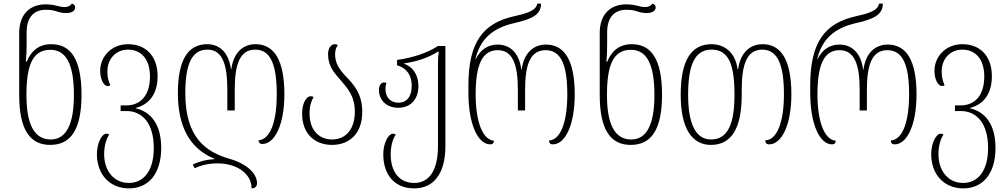

<svg xmlns="http://www.w3.org/2000/svg" viewBox="-20 -790 5563 1060"><path d="M257 10C368 10 430 -70 430 -267C430 -467 368 -546 263 -546C193 -546 152 -508 127 -449H123C126 -482 127 -517 127 -548V-612C127 -703 175 -736 233 -736C260 -736 276 -733 293 -727C310 -721 326 -718 346 -718C375 -718 395 -730 395 -749C395 -762 385 -769 376 -770C371 -760 358 -751 337 -751C323 -751 307 -754 290 -759C274 -763 254 -766 232 -766C153 -766 86 -719 86 -608V-266C86 -70 148 10 257 10ZM260 -20C171 -20 126 -100 126 -265C126 -428 159 -515 258 -515C344 -515 388 -439 388 -265C388 -97 342 -20 260 -20Z M692 250C797 250 870 173 870 26C870 -110 807 -175 729 -192V-194C807 -214 850 -275 850 -369C850 -484 782 -546 687 -546C594 -546 533 -476 533 -399C533 -348 555 -315 574 -315C579 -315 584 -316 589 -319C576 -348 573 -370 573 -397C573 -464 619 -516 687 -516C758 -516 808 -465 808 -368C808 -265 758 -208 676 -208H646V-177H678C767 -177 829 -108 829 27C829 151 775 220 691 220C608 220 555 152 555 62C555 19 565 -21 583 -47C579 -50 574 -52 568 -52C541 -52 515 2 515 61C515 173 586 250 692 250Z M1369 250C1387 250 1399 240 1399 222C1399 170 1347 115 1245 86C1119 49 1003 -28 1003 -275C1003 -432 1037 -516 1125 -516C1205 -516 1235 -441 1235 -296V-180H1276V-296C1276 -441 1307 -516 1389 -516C1473 -516 1508 -435 1508 -269C1508 -127 1476 -21 1407 -15C1408 -4 1414 5 1428 5C1497 5 1550 -102 1550 -269C1550 -458 1494 -546 1390 -546C1327 -546 1270 -505 1257 -408H1255C1242 -506 1187 -546 1124 -546C1018 -546 962 -460 962 -275C962 -96 1025 30 1163 86V89C1117 91 1074 103 1044 119L1055 139C1087 123 1130 112 1181 112C1288 112 1369 169 1369 250Z M1813 10C1906 10 1980 -49 1980 -173C1980 -275 1930 -326 1889 -369C1855 -405 1830 -439 1830 -490C1830 -511 1836 -530 1845 -540C1841 -544 1836 -546 1828 -546C1806 -546 1791 -521 1791 -491C1791 -425 1825 -388 1860 -348C1898 -304 1939 -260 1939 -174C1939 -74 1887 -20 1813 -20C1745 -20 1689 -68 1689 -163C1689 -207 1699 -233 1711 -254C1706 -257 1702 -259 1697 -259C1672 -259 1648 -223 1648 -162C1648 -48 1721 10 1813 10Z M2267 250C2371 250 2439 173 2439 16V-536H2398C2336 -496 2260 -472 2172 -459V-430C2227 -413 2253 -374 2253 -316C2253 -257 2226 -223 2179 -223C2136 -223 2108 -253 2108 -300C2108 -311 2110 -321 2113 -333C2109 -334 2104 -335 2101 -335C2083 -335 2072 -317 2072 -294C2072 -238 2113 -195 2179 -195C2241 -195 2290 -236 2290 -315C2290 -369 2266 -418 2211 -438V-440C2282 -450 2346 -472 2398 -505H2402C2399 -482 2398 -460 2398 -438V17C2398 151 2349 220 2267 220C2181 220 2137 154 2137 63C2137 19 2147 -21 2165 -47C2160 -50 2156 -52 2150 -52C2123 -52 2096 2 2096 62C2096 175 2158 250 2267 250Z M2687 7C2700 7 2707 -1 2707 -13C2642 -19 2606 -124 2606 -269C2606 -430 2641 -513 2728 -513C2808 -513 2839 -439 2839 -296V-180H2879V-296C2879 -438 2910 -513 2992 -513C3077 -513 3112 -432 3112 -269C3112 -125 3079 -19 3011 -14C3011 -2 3017 7 3032 7C3101 7 3153 -101 3153 -269C3153 -456 3097 -544 2994 -544C2930 -544 2873 -503 2860 -406H2858C2846 -503 2791 -544 2727 -544C2679 -544 2634 -520 2607 -464H2605C2630 -571 2696 -634 2817 -662C2914 -684 2967 -707 2967 -770H2946C2940 -729 2880 -714 2817 -700C2649 -662 2566 -560 2566 -318V-279C2566 -102 2619 7 2687 7Z M3462 10C3573 10 3635 -70 3635 -267C3635 -467 3573 -546 3468 -546C3398 -546 3357 -508 3332 -449H3328C3331 -482 3332 -517 3332 -548V-612C3332 -703 3380 -736 3438 -736C3465 -736 3481 -733 3498 -727C3515 -721 3531 -718 3551 -718C3580 -718 3600 -730 3600 -749C3600 -762 3590 -769 3581 -770C3576 -760 3563 -751 3542 -751C3528 -751 3512 -754 3495 -759C3479 -763 3459 -766 3437 -766C3358 -766 3291 -719 3291 -608V-266C3291 -70 3353 10 3462 10ZM3465 -20C3376 -20 3331 -100 3331 -265C3331 -428 3364 -515 3463 -515C3549 -515 3593 -439 3593 -265C3593 -97 3547 -20 3465 -20Z M3905 10C4015 10 4075 -76 4075 -267V-298C4075 -441 4107 -516 4188 -516C4273 -516 4308 -433 4308 -269C4308 -126 4274 -18 4205 -15C4205 -2 4211 7 4226 7C4296 7 4349 -101 4349 -269C4349 -460 4292 -546 4190 -546C4124 -546 4068 -503 4055 -408H4052C4040 -503 3977 -546 3908 -546C3794 -546 3738 -453 3738 -267C3738 -78 3802 10 3905 10ZM3906 -20C3820 -20 3779 -107 3779 -267C3779 -432 3816 -516 3908 -516C4000 -516 4035 -441 4035 -267C4035 -110 4000 -20 3906 -20Z M4574 7C4587 7 4594 -1 4594 -13C4529 -19 4493 -124 4493 -269C4493 -430 4528 -513 4615 -513C4695 -513 4726 -439 4726 -296V-180H4766V-296C4766 -438 4797 -513 4879 -513C4964 -513 4999 -432 4999 -269C4999 -125 4966 -19 4898 -14C4898 -2 4904 7 4919 7C4988 7 5040 -101 5040 -269C5040 -456 4984 -544 4881 -544C4817 -544 4760 -503 4747 -406H4745C4733 -503 4678 -544 4614 -544C4566 -544 4521 -520 4494 -464H4492C4517 -571 4583 -634 4704 -662C4801 -684 4854 -707 4854 -770H4833C4827 -729 4767 -714 4704 -700C4536 -662 4453 -560 4453 -318V-279C4453 -102 4506 7 4574 7Z M5298 250C5403 250 5476 173 5476 26C5476 -110 5413 -175 5335 -192V-194C5413 -214 5456 -275 5456 -369C5456 -484 5388 -546 5293 -546C5200 -546 5139 -476 5139 -399C5139 -348 5161 -315 5180 -315C5185 -315 5190 -316 5195 -319C5182 -348 5179 -370 5179 -397C5179 -464 5225 -516 5293 -516C5364 -516 5414 -465 5414 -368C5414 -265 5364 -208 5282 -208H5252V-177H5284C5373 -177 5435 -108 5435 27C5435 151 5381 220 5297 220C5214 220 5161 152 5161 62C5161 19 5171 -21 5189 -47C5185 -50 5180 -52 5174 -52C5147 -52 5121 2 5121 61C5121 173 5192 250 5298 250Z"/></svg>

Font: Noto Serif Georgian Condensed ExtraLight
Style: Regular
Weight: 200
Width: 3
Designer: Monotype Design Team, Akaki Razmadze
Foundry: Google LLC
Version: Version 2.003